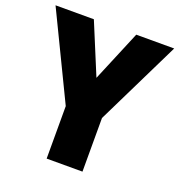

<svg xmlns="http://www.w3.org/2000/svg" viewBox="-129 -889 872 932"><g transform="rotate(20 306.5 -423.0)"><path d="M307 -517 417 -780H613L399 -343V-66H214V-337L0 -780H198Z"/></g></svg>

Font: Noto Sans Malayalam UI SemiCondensed Black
Style: Regular
Weight: 900
Width: 4
Designer: Jelle Bosma - Monotype Design Team
Foundry: Monotype Imaging Inc.
Version: Version 2.104; ttfautohint (v1.8.4.7-5d5b)